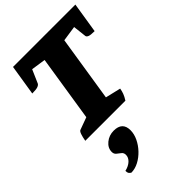

<svg xmlns="http://www.w3.org/2000/svg" viewBox="-285 -745 1191 1191"><g transform="rotate(-45 310.5 -149.5)"><path d="M67 0Q72 -29 78.5 -47.5Q85 -66 93 -69L175 -99L243 -533L148 -547L110 -460Q106 -451 91.5 -445.5Q77 -440 42 -440L74 -641H621L589 -440Q554 -440 541 -445.5Q528 -451 527 -460L517 -548L416 -533L348 -100L449 -76Q446 -57 439.5 -39.5Q433 -22 419 0ZM129 342Q120 336 115.5 329.5Q111 323 111 308Q145 300 164.5 281.5Q184 263 184 240Q184 222 171.5 212.5Q159 203 146.5 193Q134 183 134 165Q134 130 164.5 105Q195 80 236 80Q312 80 312 152Q312 185 296 218.5Q280 252 253.5 280Q227 308 194.5 325Q162 342 129 342Z"/></g></svg>

Font: Petrona Black
Style: Italic
Weight: 900
Italic angle: -9°
Designer: Ringo R. Seeber
Foundry: Ringo R. Seeber
Version: Version 2.001; ttfautohint (v1.8.3)